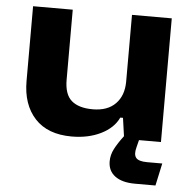

<svg xmlns="http://www.w3.org/2000/svg" viewBox="-52 -588 827 829"><g transform="rotate(5 361.5 -173.5)"><path d="M272.9 9.8Q168.5 9.8 113.3 -50Q58.1 -109.9 58.1 -211.9V-536.1H230V-232.9Q230 -168.9 261.2 -142.1Q292.5 -115.2 353 -115.2Q417.5 -115.2 452.1 -150.9Q486.8 -186.5 486.8 -247.1V-536.1H659.2V0H564L556.2 30.8Q547.4 63 558.8 77.4Q570.3 91.8 606.9 91.8H672.9L651.9 189H563Q507.3 189 476.6 166.3Q445.8 143.6 445.8 102.1Q445.8 74.2 459.5 47.9Q473.1 21.5 498 -11.2L486.8 -89.8H475.1Q453.6 -43.9 399.2 -17.1Q344.7 9.8 272.9 9.8Z"/></g></svg>

Font: Hubot Sans Expanded
Style: Bold
Weight: 700
Width: 7
Designer: Deni Anggara
Foundry: GitHub
Version: Version 1.001;gftools[0.9.31]